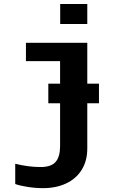

<svg xmlns="http://www.w3.org/2000/svg" viewBox="-20 -745 640 972"><path d="M421.9 -321.3H481V-222.2H421.9V6.3Q421.9 69.3 393.6 114.7Q365.2 160.2 314.5 183.8Q263.7 207.5 197.8 207.5Q159.2 207.5 119.1 201.2Q79.1 194.8 57.1 186.5V84Q123.5 100.6 185.5 100.6Q239.3 100.6 261.7 74.5Q284.2 48.3 284.2 -4.9V-222.2H224.6V-321.3H284.2V-435.5H111.3V-528.3H421.9ZM284.7 -623.5V-724.6H421.9V-623.5Z"/></svg>

Font: Liberation Mono
Style: Bold
Weight: 700
Monospace: yes
Designer: Steve Matteson
Foundry: Ascender Corporation
Version: Version 2.1.5